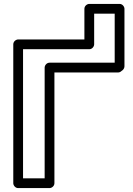

<svg xmlns="http://www.w3.org/2000/svg" viewBox="-20 -938 682 983"><path d="M567.2 -617H233.6C218.5 -617 208.6 -602.7 208.6 -592V-25H98V-686H437.1C452.2 -686 462.1 -700.3 462.1 -711V-868H567.2ZM603.6 -575.8C609.3 -578.6 617.2 -587.8 617.2 -598V-893C617.2 -903.7 607.3 -918 592.2 -918H437.1C426.4 -918 412.1 -908.1 412.1 -893V-736H73C62.3 -736 48 -726.1 48 -711V0C48 10.7 57.9 25 73 25H233.6C244.3 25 258.6 15.1 258.6 0V-567H584.5C588.6 -567 595.8 -568 603.6 -575.8Z"/></svg>

Font: Asimov
Style: WidOu
Weight: 500
Designer: Google
Version: Version 2.000980; 2014